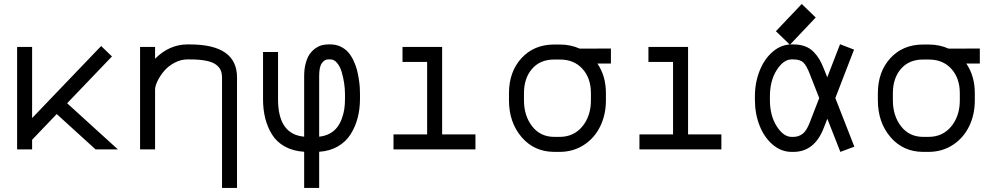

<svg xmlns="http://www.w3.org/2000/svg" viewBox="-20 -729 4841 937"><path d="M256.8 -172.4 136.7 -46.9V0H63.5V-500H136.7V-152.8L473.6 -504.4L526.4 -453.6L307.6 -225.1L555.2 0H446.3Z M736.8 0H663.6V-500H736.8V-442.4Q806.6 -512.2 894.5 -512.2H906.7Q1136.7 -512.2 1136.7 -351.1V188H1063.5V-351.1Q1063.5 -372.1 1056.6 -387.2Q1049.8 -402.3 1032.7 -414.6Q1015.6 -426.8 984.4 -432.9Q953.1 -439 906.7 -439H894.5Q861.8 -439 831.1 -422.4Q800.3 -405.8 780.5 -382.1Q760.7 -358.4 748.8 -333.7Q736.8 -309.1 736.8 -291.5Z M1581.1 -439Q1564 -439 1550.8 -420.9Q1537.6 -402.8 1537.6 -358.4V-62Q1566.4 -64.9 1588.9 -77.1Q1611.3 -89.4 1625 -107.2Q1638.7 -125 1647.7 -148.9Q1656.7 -172.9 1660.2 -196.3Q1663.6 -219.7 1663.6 -246.1V-271Q1663.6 -295.9 1659.4 -323.7Q1655.3 -351.6 1647.5 -377.9Q1639.6 -404.3 1625.2 -421.6Q1610.8 -439 1593.3 -439ZM1464.4 -358.4Q1464.4 -393.6 1472.2 -421.4Q1480 -449.2 1491.9 -465.8Q1503.9 -482.4 1519.8 -493.4Q1535.6 -504.4 1550.8 -508.3Q1565.9 -512.2 1581.1 -512.2H1593.3Q1620.1 -512.2 1642.3 -501.5Q1664.6 -490.7 1679.2 -474.1Q1693.8 -457.5 1704.8 -434.3Q1715.8 -411.1 1721.7 -389.2Q1727.5 -367.2 1731.2 -342.8Q1734.9 -318.4 1735.8 -302Q1736.8 -285.6 1736.8 -271V-246.1Q1736.8 -196.8 1725.3 -153.3Q1713.9 -109.9 1690.9 -73.5Q1668 -37.1 1628.7 -14.4Q1589.4 8.3 1537.6 11.7V188H1464.4V11.7Q1410.2 8.3 1370.1 -13.9Q1330.1 -36.1 1307.6 -72.5Q1285.2 -108.9 1274.4 -151.6Q1263.7 -194.3 1263.7 -244.1V-475.1H1336.9V-244.1Q1336.9 -73.2 1464.4 -62Z M1944.3 -500H2137.7V-73.2H2300.3V0H1900.4V-73.2H2064.5V-426.8H1944.3Z M2937 -274.4V-239.3Q2937 -169.4 2909.2 -112.3Q2881.3 -55.2 2829.3 -21.5Q2777.3 12.2 2710.9 12.2H2685.5Q2587.4 12.2 2525.6 -59.8Q2463.9 -131.8 2463.9 -239.7V-273.9Q2463.9 -378.4 2524.9 -445.1Q2585.9 -511.7 2684.6 -511.7H2712.4Q2764.6 -511.7 2809.1 -491.7L2961.4 -492.2V-418.9H2895.5Q2937 -357.9 2937 -274.4ZM2712.4 -438.5H2684.6Q2615.7 -438.5 2576.4 -392.8Q2537.1 -347.2 2537.1 -273.9V-239.7Q2537.1 -164.1 2577.1 -112.5Q2617.2 -61 2685.5 -61H2710.9Q2779.8 -61 2821.8 -111.8Q2863.8 -162.6 2863.8 -239.3V-274.4Q2863.8 -347.2 2822.8 -392.8Q2781.7 -438.5 2712.4 -438.5Z M3144.5 -500H3337.9V-73.2H3500.5V0H3100.6V-73.2H3264.6V-426.8H3144.5Z M3978 -250.5 3931.6 -368.7Q3917 -407.2 3901.4 -423.1Q3885.7 -439 3852.1 -439H3842.8Q3803.7 -439 3770.5 -387Q3737.3 -335 3737.3 -258.3V-241.7Q3737.3 -164.6 3770.5 -112.8Q3803.7 -61 3842.8 -61H3852.1Q3876.5 -61 3896.2 -75.4Q3916 -89.8 3931.6 -130.9ZM4000 -104.5Q3955.1 12.2 3852.1 12.2H3842.8Q3793 12.2 3751.5 -22.7Q3710 -57.6 3687 -115.7Q3664.1 -173.8 3664.1 -241.7V-258.3Q3664.1 -326.2 3687.5 -384.5Q3710.9 -442.9 3752.2 -477.5Q3793.5 -512.2 3842.8 -512.2H3852.1Q3883.8 -512.2 3908.7 -502.9Q3933.6 -493.7 3950.7 -475.8Q3967.8 -458 3978.8 -439.5Q3989.7 -420.9 4000 -395L4017.1 -351.6L4079.6 -513.2L4147.9 -486.8L4056.6 -250.5L4149.4 -13.2L4081.1 12.2L4017.6 -149.4ZM3835 -510.7 3766.6 -576.7 3892.6 -709.5 3960.9 -643.6Z M4737.3 -274.4V-239.3Q4737.3 -169.4 4709.5 -112.3Q4681.6 -55.2 4629.6 -21.5Q4577.6 12.2 4511.2 12.2H4485.8Q4387.7 12.2 4325.9 -59.8Q4264.2 -131.8 4264.2 -239.7V-273.9Q4264.2 -378.4 4325.2 -445.1Q4386.2 -511.7 4484.9 -511.7H4512.7Q4564.9 -511.7 4609.4 -491.7L4761.7 -492.2V-418.9H4695.8Q4737.3 -357.9 4737.3 -274.4ZM4512.7 -438.5H4484.9Q4416 -438.5 4376.7 -392.8Q4337.4 -347.2 4337.4 -273.9V-239.7Q4337.4 -164.1 4377.4 -112.5Q4417.5 -61 4485.8 -61H4511.2Q4580.1 -61 4622.1 -111.8Q4664.1 -162.6 4664.1 -239.3V-274.4Q4664.1 -347.2 4623 -392.8Q4582 -438.5 4512.7 -438.5Z"/></svg>

Font: Anka/Coder
Style: Regular
Weight: 400
Monospace: yes
Version: Version 001.100